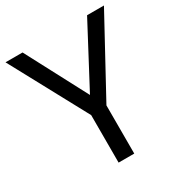

<svg xmlns="http://www.w3.org/2000/svg" viewBox="-168 -835 902 956"><g transform="rotate(-30 283.0 -357.0)"><path d="M0 -714H98L283 -363L469 -714H566L328 -277V0H238V-273Z"/></g></svg>

Font: BC Sans
Style: Regular
Weight: 400
Designer: Monotype Design Team
Province of B.C.
Foundry: Monotype Imaging Inc.
Version: Version 2.000;GOOG;noto-source:20170915:90ef993387c0